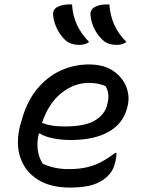

<svg xmlns="http://www.w3.org/2000/svg" viewBox="-20 -833 640 864"><path d="M472 -813Q476 -763 494 -722Q512 -681 549 -644Q539 -637 528.5 -634Q518 -631 505 -631Q470 -631 449 -647Q424 -667 407 -699Q390 -731 387 -765Q385 -791 409 -803Q422 -809 438.5 -811.5Q455 -814 472 -813ZM304 -813Q310 -715 381 -644Q371 -637 360.5 -634Q350 -631 337 -631Q303 -631 280 -647Q256 -667 239 -699Q222 -731 219 -765Q218 -777 223 -787Q228 -797 241 -803Q266 -815 304 -813ZM380 -543Q447 -543 489.5 -514Q532 -485 548.5 -441.5Q565 -398 554 -355L552 -347Q534 -277 469 -240Q404 -203 299 -203Q251 -203 214 -211.5Q177 -220 160 -232H155Q145 -194 150 -158Q155 -122 173 -96Q224 -72 289 -72Q337 -72 372 -80.5Q407 -89 437 -105Q467 -121 498 -145H504Q504 -133 502.5 -123.5Q501 -114 499 -105Q493 -80 484 -65Q475 -50 460 -36Q434 -13 396 -1Q358 11 293 11Q206 11 149 -25.5Q92 -62 71 -125.5Q50 -189 71 -270L75 -283Q98 -372 144.5 -429.5Q191 -487 252 -515Q313 -543 380 -543ZM380 -460Q314 -460 256.5 -414.5Q199 -369 169 -280Q189 -272 213.5 -268Q238 -264 271 -264Q362 -264 406.5 -290.5Q451 -317 462 -360Q470 -391 467 -411.5Q464 -432 454 -446Q437 -453 419.5 -456.5Q402 -460 380 -460Z"/></svg>

Font: Recursive Mn Csl St
Style: Italic
Weight: 400
Italic angle: -15°
Monospace: yes
Version: Version 1.079;hotconv 1.0.112;makeotfexe 2.5.65598; ttfautoh